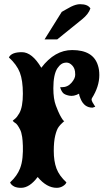

<svg xmlns="http://www.w3.org/2000/svg" viewBox="-20 -881 499 926"><path d="M81.5 24.9Q62 24.9 49.3 19Q32.7 10.7 28.8 -1.5Q62.5 -32.2 76.7 -68.8Q85.9 -92.8 88.6 -121.8Q91.3 -150.9 90.3 -177.5Q89.4 -204.1 86.9 -220.7Q83.5 -243.7 76.4 -257.1Q69.3 -270.5 64 -277.8Q57.6 -286.1 54 -287.6Q50.3 -289.1 41.5 -297.9Q41.5 -299.8 51.8 -307.6Q62 -315.4 73.2 -335Q90.3 -365.2 90.3 -429.2Q90.3 -493.2 75.7 -531.2Q61 -569.3 22.9 -604Q35.2 -629.4 85.4 -629.4Q134.8 -629.4 179.2 -554.2Q244.1 -639.6 328.1 -639.6Q430.2 -639.6 452.6 -564.5Q459 -544.9 459 -519Q459 -463.9 423.3 -407.2Q420.9 -402.3 422.1 -397.5Q423.3 -392.6 425.8 -388.2Q429.7 -380.9 433.6 -375.5Q437.5 -370.1 439.5 -366.2L426.3 -361.8Q386.2 -361.8 368.7 -404.3Q361.3 -421.4 361.3 -428.7V-429.2Q335.4 -415 313.2 -419.7Q291 -424.3 283.2 -433.6Q272.5 -447.3 270.5 -460.9Q272 -460.4 278.3 -460.4Q306.2 -460.4 324.5 -481.4Q342.8 -502.4 342.8 -520.5Q342.8 -538.1 339.1 -547.9Q335.4 -557.6 329.1 -564.5Q315.9 -579.1 301.3 -579.1Q286.6 -579.1 276.4 -572.3Q266.1 -565.4 256.8 -551.8Q237.3 -521.5 237.3 -455.6Q237.3 -403.8 249.3 -372.3Q261.2 -340.8 269 -326.2Q284.7 -296.9 290 -296.9L280.3 -288.1Q270 -278.8 262.7 -268.6Q253.4 -255.9 246.3 -226.8Q239.3 -197.8 239.3 -153.3Q239.3 -103.5 252.4 -68.4Q265.6 -33.2 300.3 -1.5Q296.9 8.3 283.4 16.6Q270 24.9 253.4 24.9Q205.1 24.9 161.6 -27.3Q122.6 24.9 81.5 24.9ZM194.8 -690.9 277.8 -823.7 298.3 -835.4 322.3 -848.6Q347.2 -860.8 366.2 -860.8Q403.8 -860.8 416 -840.3Q407.2 -813 375.5 -787.6L255.9 -690.9Z"/></svg>

Font: Sancreek
Style: Regular
Weight: 400
Designer: Vernon Adams
Foundry: Vernon Adams
Version: Version 1.100; ttfautohint (v1.8.4.7-5d5b)